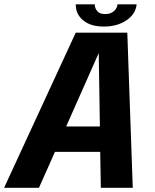

<svg xmlns="http://www.w3.org/2000/svg" viewBox="-48 -894 736 914"><path d="M-28.5 0 312.5 -738.5H558L584 0H432L429 -171H213.5L137.5 0ZM267 -292H427.5L422 -641.5ZM312.5 -873.5H403Q403 -855 415 -841Q427 -827 452.5 -827Q478.5 -827 494 -840.8Q509.5 -854.5 511.5 -873.5H602.5Q597.5 -826 553.2 -796.8Q509 -767.5 446.5 -767.5Q384 -767.5 348.2 -796.8Q312.5 -826 312.5 -873.5Z"/></svg>

Font: Epilogue
Style: Bold Italic
Weight: 700
Italic angle: -12°
Designer: Tyler Finck
Foundry: Etcetera Type Co
Version: Version 2.111; ttfautohint (v1.8.3)